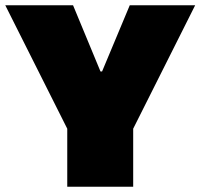

<svg xmlns="http://www.w3.org/2000/svg" viewBox="-23 -708 760 728"><path d="M232 0V-220L-3 -688H254L358 -437H364L469 -688H717L482 -220V0Z"/></svg>

Font: Saira SemiExpanded Black
Style: Regular
Weight: 900
Width: 6
Designer: Hector Gatti with collaboration of the Omnibus-Type team
Foundry: Omnibus-Type
Version: Version 1.101